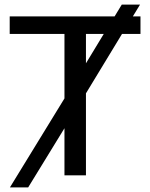

<svg xmlns="http://www.w3.org/2000/svg" viewBox="-20 -759 651 831"><path d="M588 -612H508L352 -355V0H259V-204L102 52H23L259 -333V-612H22V-688H476L507 -739H586L555 -688H588ZM352 -612V-485L429 -612Z"/></svg>

Font: Libra Sans
Style: Regular
Weight: 400
Foundry: Context Ltd
Version: Version 1.002